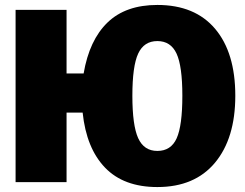

<svg xmlns="http://www.w3.org/2000/svg" viewBox="-20 -736 991 776"><path d="M931 -349Q931 -177 849 -78.5Q767 20 616 20Q480 20 404.5 -58.5Q329 -137 314 -281H249V0H43V-696H249V-439H318Q341 -574 414.5 -645Q488 -716 616 -716Q768 -716 849.5 -619.5Q931 -523 931 -349ZM717 -349Q717 -469 693.5 -519.5Q670 -570 616 -570Q562 -570 538.5 -519.5Q515 -469 515 -349Q515 -229 538.5 -177.5Q562 -126 616 -126Q671 -126 694 -177Q717 -228 717 -349Z"/></svg>

Font: Fira Sans Black
Style: Regular
Weight: 900
Designer: Carrois Corporate & Edenspiekermann AG
Foundry: Carrois Corporate GbR & Edenspiekermann AG
Version: Version 4.203